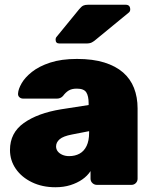

<svg xmlns="http://www.w3.org/2000/svg" viewBox="-20 -778 646 808"><path d="M213 10Q158 10 114.5 -11Q71 -32 46.5 -67.5Q22 -103 22 -147Q22 -219 80.5 -260.5Q139 -302 237 -318L353 -336V-343Q353 -374 343 -389.5Q333 -405 303 -405Q282 -405 269 -397Q256 -389 245 -374Q235 -363 219 -363H78Q68 -363 61.5 -369Q55 -375 56 -385Q57 -403 71 -427.5Q85 -452 114.5 -475.5Q144 -499 191 -514.5Q238 -530 304 -530Q371 -530 419 -515Q467 -500 498 -473Q529 -446 544 -407.5Q559 -369 559 -322V-26Q559 -15 551.5 -7.5Q544 0 533 0H388Q377 0 369 -7.5Q361 -15 361 -26V-58Q348 -38 326.5 -23Q305 -8 276.5 1Q248 10 213 10ZM271 -121Q296 -121 315 -131.5Q334 -142 344.5 -164Q355 -186 355 -219V-226L283 -212Q246 -205 231 -192Q216 -179 216 -162Q216 -150 223 -141Q230 -132 242.5 -126.5Q255 -121 271 -121ZM230 -595Q214 -595 214 -611Q214 -619 219 -624L313 -739Q323 -751 330.5 -754.5Q338 -758 350 -758H509Q528 -758 528 -738Q528 -731 523 -726L383 -611Q375 -604 366.5 -599.5Q358 -595 343 -595Z"/></svg>

Font: Rubik Light ExtraBold
Style: Regular
Weight: 800
Version: Version 2.104